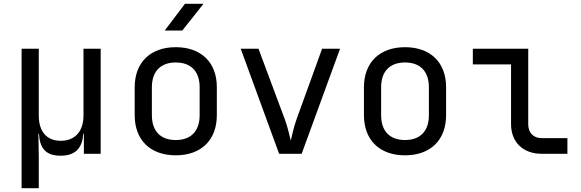

<svg xmlns="http://www.w3.org/2000/svg" viewBox="-20 -805 3040 1005"><path d="M417 -200C417 -117 372 -68 298 -68C224 -68 183 -117 183 -200V-550H93V180H183V20L181 -105H184C188 -34 215 10 297 10C379 10 411 -34 416 -105H419V0H507V-550H417Z M934 -645 1045 -785H948L842 -645ZM900 8C1033 8 1115 -72 1115 -202V-349C1115 -478 1033 -558 900 -558C767 -558 685 -478 685 -348V-202C685 -72 767 8 900 8ZM900 -72C822 -72 775 -117 775 -202V-348C775 -433 822 -478 900 -478C978 -478 1025 -433 1025 -348V-202C1025 -117 978 -72 900 -72Z M1559 0 1760 -550H1666L1532 -180C1516 -136 1508 -91 1502 -69C1496 -91 1487 -137 1471 -180L1333 -550H1240L1441 0Z M2100 8C2233 8 2315 -72 2315 -202V-349C2315 -478 2233 -558 2100 -558C1967 -558 1885 -478 1885 -348V-202C1885 -72 1967 8 2100 8ZM2100 -72C2022 -72 1975 -117 1975 -202V-348C1975 -433 2022 -478 2100 -478C2178 -478 2225 -433 2225 -348V-202C2225 -117 2178 -72 2100 -72Z M2950 0V-82H2815C2772 -82 2745 -110 2745 -155V-550H2455V-468H2655V-155C2655 -61 2718 0 2815 0Z"/></svg>

Font: Tekne LDO
Style: Regular
Weight: 400
Monospace: yes
Designer: Alessio Laiso, Mario Rullo, Paolo Rosset
Foundry: Alessio Laiso
Version: Version 1.000;hotconv 1.0.109;makeotfexe 2.5.65596